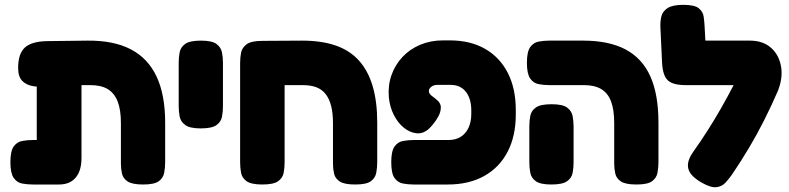

<svg xmlns="http://www.w3.org/2000/svg" viewBox="-20 -754 3261 794"><path d="M116 9Q93 9 71.5 5Q50 1 36.5 -18.5Q23 -38 23 -83Q23 -129 36.5 -148Q50 -167 71.5 -171Q93 -175 115 -175H132V-466L256 -406Q219 -400 183 -396.5Q147 -393 118 -397.5Q89 -402 72 -419.5Q55 -437 55 -473Q55 -532 83 -557.5Q111 -583 176 -584L342 -586Q450 -587 521 -550Q592 -513 627.5 -437.5Q663 -362 663 -247V-84Q663 -61 659 -39.5Q655 -18 636.5 -4.5Q618 9 572 9Q527 9 508 -3.5Q489 -16 484.5 -36Q480 -56 480 -77V-245Q480 -300 466.5 -334.5Q453 -369 425.5 -385.5Q398 -402 354 -402H317V-101Q317 -48 293 -19.5Q269 9 224 9Z M810 -223Q765 -223 746 -237Q727 -251 723 -272Q719 -293 719 -315V-495Q719 -517 723 -538Q727 -559 746 -572.5Q765 -586 811 -586Q857 -586 875.5 -572Q894 -558 898 -537Q902 -516 902 -494V-314Q902 -292 898 -271Q894 -250 875 -236.5Q856 -223 810 -223Z M1065 9Q1019 9 1000 -4.5Q981 -18 977 -39Q973 -60 973 -83V-494Q973 -516 977 -536.5Q981 -557 1000 -571Q1019 -585 1065 -585L1229 -586Q1309 -586 1367.5 -566Q1426 -546 1464 -504Q1502 -462 1521 -398Q1540 -334 1540 -247V-84Q1540 -61 1536 -39.5Q1532 -18 1513.5 -4.5Q1495 9 1449 9Q1404 9 1385 -3.5Q1366 -16 1361.5 -36Q1357 -56 1357 -77V-245Q1357 -286 1349.5 -315.5Q1342 -345 1327 -364.5Q1312 -384 1288.5 -393Q1265 -402 1232 -402H1157V-84Q1157 -60 1153 -39Q1149 -18 1130 -4.5Q1111 9 1065 9Z M1690 9Q1668 9 1646.5 5Q1625 1 1611.5 -18Q1598 -37 1598 -83Q1598 -129 1611.5 -148Q1625 -167 1646.5 -171Q1668 -175 1691 -175H1835Q1864 -175 1885 -188Q1906 -201 1917.5 -225.5Q1929 -250 1929 -284V-296Q1929 -346 1906.5 -374.5Q1884 -403 1843 -403H1790Q1774 -403 1764 -395.5Q1754 -388 1753.5 -378Q1753 -368 1765 -358Q1770 -354 1775 -350.5Q1780 -347 1784 -343Q1803 -329 1803 -310Q1803 -291 1792.5 -272Q1782 -253 1769.5 -238.5Q1757 -224 1751 -219Q1728 -200 1701.5 -203Q1675 -206 1650.5 -225.5Q1626 -245 1609 -278Q1592 -311 1588 -352Q1584 -401 1599 -443.5Q1614 -486 1644.5 -518.5Q1675 -551 1718 -569Q1761 -587 1812 -587H1840Q1925 -587 1986 -552Q2047 -517 2080 -452.5Q2113 -388 2113 -299V-281Q2113 -191 2079 -126Q2045 -61 1982 -26Q1919 9 1832 9Z M2612 9Q2567 9 2548 -3.5Q2529 -16 2524.5 -36Q2520 -56 2520 -77V-245Q2520 -300 2507 -334.5Q2494 -369 2466.5 -385.5Q2439 -402 2395 -402H2252Q2229 -402 2207.5 -406Q2186 -410 2172.5 -429.5Q2159 -449 2159 -494Q2159 -540 2172.5 -559Q2186 -578 2207.5 -582Q2229 -586 2251 -586H2392Q2498 -586 2567 -549.5Q2636 -513 2669.5 -438Q2703 -363 2703 -247V-84Q2703 -61 2699 -39.5Q2695 -18 2676.5 -4.5Q2658 9 2612 9ZM2260 9Q2215 9 2196 -4.5Q2177 -18 2173 -39.5Q2169 -61 2169 -83V-232Q2169 -254 2173 -275Q2177 -296 2196 -309.5Q2215 -323 2261 -323Q2307 -323 2325.5 -309Q2344 -295 2348 -274Q2352 -253 2352 -231V-82Q2352 -60 2348 -39Q2344 -18 2325 -4.5Q2306 9 2260 9Z M2885 3Q2836 -24 2827 -54.5Q2818 -85 2846 -125Q2878 -170 2907 -215.5Q2936 -261 2962.5 -307.5Q2989 -354 3013.5 -401.5Q3038 -449 3060 -497L3199 -383Q3171 -318 3140.5 -257.5Q3110 -197 3076.5 -141Q3043 -85 3007 -32Q2995 -15 2980.5 1Q2966 17 2943.5 20Q2921 23 2885 3ZM3193 -369 3074 -402H2816Q2763 -402 2742 -421.5Q2721 -441 2718 -493L2711 -642Q2710 -665 2715 -686Q2720 -707 2740.5 -720.5Q2761 -734 2806 -734Q2852 -734 2869.5 -720Q2887 -706 2890 -685Q2893 -664 2894 -642L2897 -586H3081Q3136 -586 3169.5 -555.5Q3203 -525 3210.5 -475.5Q3218 -426 3193 -369Z"/></svg>

Font: Fredoka
Style: Bold
Weight: 700
Designer: Ben Nathan
Foundry: Milena B. Brandão, Ben Nathan
Version: Version 2.001